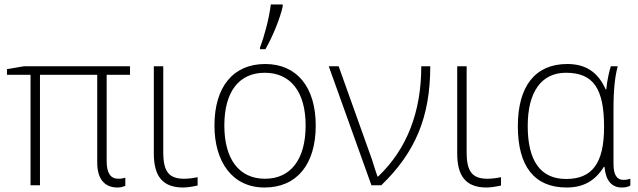

<svg xmlns="http://www.w3.org/2000/svg" viewBox="-20 -825 2840 855"><path d="M503 10C516 10 527 7 538 3V-34C530 -31 520 -29 507 -29C472 -29 455 -55 455 -107V-492H559V-530H87L11 -517V-492H116V0H158V-492H413V-100C413 -28 446 10 503 10Z M796 10C818 10 848 4 860 1V-36C841 -32 820 -29 800 -29C733 -29 707 -60 707 -147V-530H665V-142C665 -40 704 10 796 10Z M1138 -606H1162C1195 -663 1229 -748 1239 -797V-805H1186C1178 -741 1157 -663 1138 -614ZM1158 10C1301 10 1386 -92 1386 -266C1386 -437 1302 -540 1161 -540C1019 -540 935 -439 935 -266C935 -105 1014 10 1158 10ZM1160 -29C1045 -29 979 -116 979 -266C979 -416 1044 -501 1159 -501C1274 -501 1341 -416 1341 -266C1341 -116 1275 -29 1160 -29Z M1634 0H1678C1829 -146 1896 -303 1896 -530H1856C1856 -326 1792 -161 1664 -39H1661C1654 -59 1646 -83 1637 -113L1488 -530H1444Z M2147 10C2169 10 2199 4 2211 1V-36C2192 -32 2171 -29 2151 -29C2084 -29 2058 -60 2058 -147V-530H2016V-142C2016 -40 2055 10 2147 10Z M2503 10C2576 10 2629 -18 2669 -82H2672C2677 -21 2704 10 2749 10C2766 10 2778 7 2787 1V-29C2778 -26 2768 -24 2756 -24C2727 -24 2712 -47 2712 -94V-343C2712 -427 2719 -488 2731 -530H2700C2694 -513 2682 -459 2680 -427H2677C2643 -504 2588 -540 2506 -540C2364 -540 2286 -442 2286 -263C2286 -84 2360 10 2503 10ZM2501 -28C2386 -28 2330 -110 2330 -264C2330 -416 2391 -501 2500 -501C2623 -501 2670 -430 2670 -259C2670 -97 2616 -28 2501 -28Z"/></svg>

Font: Kathrein 35 Thin
Style: Regular
Weight: 250
Designer: Lazydogs Typefoundry, based on Open Sans by Ascender Corporation
Foundry: Lazydogs Typefoundry
Version: Version 1.003;PS 001.003;hotconv 1.0.88;makeotf.lib2.5.64775